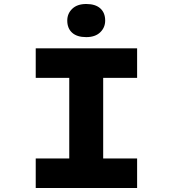

<svg xmlns="http://www.w3.org/2000/svg" viewBox="-20 -942 866 962"><path d="M159 0V-148H327V-552H159V-700H667V-552H497V-148H667V0ZM412 -756Q366 -756 341.5 -778Q317 -800 317 -839Q317 -874 342 -898Q367 -922 412 -922Q458 -922 482.5 -900Q507 -878 507 -839Q507 -804 482 -780Q457 -756 412 -756Z"/></svg>

Font: Lexend Peta
Style: Bold
Weight: 700
Designer: Bonnie Shaver-Troup, Thomas Jockin
Foundry: Lexend
Version: Version 1.007